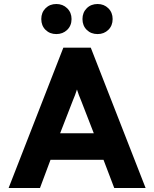

<svg xmlns="http://www.w3.org/2000/svg" viewBox="-20 -938 770 958"><path d="M23 0 296 -700H433L706.5 0H550L496.5 -140.5H232L179.5 0ZM280 -273H448L384.5 -436.5Q379.5 -448 373.5 -463.8Q367.5 -479.5 364 -491.5Q360.5 -479.5 354.5 -463.8Q348.5 -448 343.5 -436.5ZM467 -768Q434 -768 412.8 -789Q391.5 -810 391.5 -843Q391.5 -875.5 412.8 -896.8Q434 -918 467 -918Q499 -918 520.5 -896.8Q542 -875.5 542 -843Q542 -810 520.5 -789Q499 -768 467 -768ZM261 -768Q228.5 -768 207.2 -789Q186 -810 186 -843Q186 -875.5 207.2 -896.8Q228.5 -918 261 -918Q293.5 -918 315.2 -896.8Q337 -875.5 337 -843Q337 -810 315.2 -789Q293.5 -768 261 -768Z"/></svg>

Font: Overpass ExtraBold
Style: Regular
Weight: 800
Designer: Delve Withrington, Dave Bailey, Thomas Jockin
Foundry: Delve Fonts LLC
Version: Version 4.000; ttfautohint (v1.8.3)